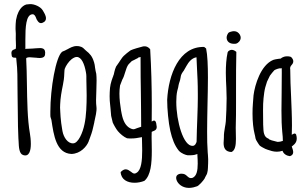

<svg xmlns="http://www.w3.org/2000/svg" viewBox="-20 -733 1479 927"><path d="M193.4 -627.4C212.4 -641.6 195.3 -667.5 187.5 -681.2L188 -680.7L185.1 -684.6C176.8 -699.2 145.5 -715.3 122.6 -712.9L106.9 -711.4C83 -704.1 69.3 -679.2 62.5 -658.2C57.1 -639.2 56.2 -631.3 55.7 -618.2C55.7 -614.3 55.7 -610.4 55.2 -604.5C54.7 -597.2 55.2 -588.9 55.7 -581.1C56.2 -573.7 56.6 -566.4 56.2 -560.5C55.7 -551.8 56.2 -538.6 56.6 -529.3C56.6 -523.4 57.1 -518.1 57.1 -512.7C57.1 -505.4 56.6 -500 55.7 -496.1C56.2 -498 54.7 -497.1 53.2 -496.1H53.7C44.4 -493.2 34.2 -490.2 35.2 -475.1L36.1 -467.8C36.1 -449.2 55.2 -456.5 58.1 -453.6L59.1 -443.8C59.1 -441.9 59.6 -439.5 59.6 -438C64.5 -400.9 64.5 -348.1 64.5 -307.1C64.5 -293.5 64.5 -276.9 64.9 -267.1L65.9 -194.8C66.4 -146.5 66.9 -93.8 68.8 -65.9C69.3 -61 69.8 -55.7 69.8 -50.8C70.8 -21.5 72.8 9.8 91.8 15.6C120.6 25.4 128.9 -4.9 128.9 -38.1C128.9 -57.1 126.5 -76.7 124.5 -87.9C112.3 -157.7 111.3 -244.6 109.9 -329.6C109.4 -371.6 108.4 -412.6 106.4 -450.7C106.4 -451.7 107.9 -454.1 110.4 -454.6C114.7 -456.1 118.7 -456.5 123.5 -456.5C129.9 -456.5 136.2 -455.6 143.1 -455.1L157.2 -454.1C157.7 -454.1 159.2 -453.6 159.7 -453.6C174.3 -452.1 194.3 -452.1 197.3 -467.8C202.6 -502.9 182.6 -502.4 155.8 -500C143.1 -499 126.5 -497.6 113.8 -497.6C107.9 -497.6 104 -497.1 102.5 -496.1V-542C102.5 -600.6 105 -662.6 136.7 -664.1C146.5 -664.6 150.9 -654.8 154.8 -645L156.2 -640.6C163.6 -628.4 171.9 -612.3 193.4 -627.4Z M279.8 -482.9C249.5 -458.5 223.1 -307.1 223.1 -194.3V-177.2C223.1 -170.9 223.6 -167 225.6 -162.1C226.6 -159.2 228 -156.2 228.5 -152.3C239.3 -80.1 251.5 6.8 324.7 10.3C368.7 9.3 398.4 -25.9 407.7 -49.3L410.6 -58.1V-57.1C418 -77.6 425.3 -95.7 430.2 -120.1C431.6 -127.9 434.1 -135.3 435.5 -143.1L435.1 -142.6C440.9 -168.5 447.8 -196.8 445.8 -215.3C444.3 -225.6 443.8 -238.3 443.8 -249.5C443.8 -264.6 444.8 -283.7 445.3 -299.3C445.8 -314.5 446.3 -330.1 446.3 -343.8C446.3 -356 445.8 -367.2 444.8 -376.5C442.4 -385.7 440.4 -396 439 -406.2C438 -416 436.5 -425.3 433.6 -434.6V-433.6C425.8 -460.9 413.1 -474.6 396 -487.8L390.1 -493.2C385.3 -498.5 379.4 -503.9 372.1 -506.8C364.7 -509.8 357.9 -510.7 350.6 -510.7C332.5 -510.7 318.4 -502 304.7 -494.6L305.2 -495.1C297.4 -490.7 288.6 -486.3 283.7 -484.9ZM292.5 -400.4C297.9 -416 312 -436 324.7 -446.3C334.5 -454.1 343.3 -458 350.6 -458C373 -458 387.7 -425.3 395 -383.3C397.5 -371.6 397 -359.9 397 -347.2C397 -340.3 397 -330.1 397.5 -322.8C397.9 -310.1 398.4 -293 398.4 -272.5C398.4 -228.5 396.5 -172.9 388.2 -134.8C379.4 -90.3 357.4 -42.5 334.5 -41C307.1 -38.6 287.1 -70.3 281.7 -99.6L279.8 -110.8C276.9 -127.4 273.9 -148.9 272.5 -168.5L271 -193.4C270.5 -200.7 270 -206.5 270 -213.4C270 -217.8 270.5 -223.1 270.5 -229C271.5 -259.3 277.3 -292 283.7 -322.8C285.6 -331.5 286.6 -340.3 288.1 -348.6V-348.1C289.6 -357.9 290 -370.1 290.5 -380.4C291 -389.6 291.5 -397.9 292.5 -400.9Z M735.4 -129.9C732.9 -155.3 722.7 -153.3 712.4 -146C712.9 -171.4 712.9 -196.3 712.9 -221.2C712.9 -314.5 710.4 -404.3 705.1 -495.1C698.2 -504.4 687 -511.7 670.4 -508.8C658.7 -506.3 617.7 -494.1 612.3 -490.7L613.3 -491.7C609.4 -489.3 576.7 -466.3 567.9 -451.7L557.1 -436V-435.5L540.5 -411.6C536.6 -403.3 534.2 -394.5 532.2 -386.2L529.3 -373C528.3 -371.1 528.8 -373.5 525.4 -361.8V-362.8C515.1 -334.5 510.7 -318.8 509.8 -287.6C509.3 -280.8 509.3 -273.4 509.3 -268.1C509.3 -252 510.3 -240.7 511.2 -232.9C512.2 -224.6 513.2 -216.3 513.7 -208L516.6 -173.8C516.6 -173.3 522.5 -147.5 524.4 -141.1C526.4 -136.2 532.7 -125 535.2 -120.6C540.5 -111.3 543.9 -106.4 549.3 -99.6C560.5 -86.4 577.6 -71.8 593.3 -65.4C599.6 -64.5 607.4 -64.5 613.8 -64.5C631.3 -64.5 643.6 -66.9 656.2 -69.3L665.5 -70.8C665 -64 665.5 -67.9 665.5 -59.6C665.5 -52.7 665.5 -42.5 666 -35.2C666 -25.4 666.5 -16.1 666.5 -6.3C666.5 41 662.6 87.4 639.6 101.1C635.3 104 632.3 105 628.9 105C622.6 105 616.7 99.6 610.8 95.2C604 90.3 596.2 84.5 586.9 84.5C580.1 84.5 572.3 87.9 562.5 97.7C564.5 134.8 596.2 149.4 629.4 149.4C646 149.4 662.6 146 677.2 140.1C708.5 113.3 712.9 55.2 712.9 -4.9C712.9 -18.1 712.4 -31.2 712.4 -44.4C711.9 -53.7 711.9 -63 711.9 -71.8C711.9 -80.6 711.9 -87.9 712.4 -96.2C712.4 -96.7 715.8 -98.1 718.8 -99.6L718.3 -99.1C729.5 -103.5 741.2 -107.9 734.9 -131.3ZM658.7 -449.2C658.7 -391.1 659.2 -331.5 660.2 -281.2C660.6 -230.5 661.6 -179.7 661.6 -121.1C669.9 -123.5 647 -116.2 641.6 -114.3C634.3 -111.3 628.9 -108.9 623.5 -108.9C620.1 -108.9 613.8 -110.8 607.4 -114.3C586.9 -125.5 574.2 -148.4 567.4 -184.1C566.9 -186.5 564.5 -198.7 564.5 -199.2C560.1 -225.6 556.6 -254.4 556.6 -280.8C556.6 -293.9 557.6 -307.1 559.6 -320.3C559.6 -321.3 569.3 -346.7 570.3 -348.1C576.7 -359.4 580.6 -371.1 584 -383.3C588.4 -398.4 593.8 -414.1 601.1 -422.9L616.2 -438L632.3 -445.8H631.8L645.5 -452.6C647.5 -457 651.4 -455.1 658.7 -458Z M965.8 -506.3C844.7 -509.8 793.5 -372.1 787.1 -251C787.1 -206.1 793.5 -140.1 802.2 -101.6C811.5 -61 823.2 -30.3 843.8 -4.9C856.4 8.3 877 15.6 885.7 16.6C898.4 17.1 911.6 16.6 921.9 14.2L922.4 13.7L933.1 10.7V17.6C934.1 31.2 934.6 44.4 934.6 57.1C934.6 90.3 929.7 117.7 908.7 126H909.7C896 129.4 890.6 123.5 884.8 118.2V118.7C880.9 114.7 877.4 111.3 872.6 108.9C864.7 105 847.2 103 836.4 111.8C815.4 128.9 852.1 195.3 927.7 167.5C939 167 962.9 137.2 967.3 129.9L970.7 122.6L975.1 114.3C983.9 101.6 983.9 80.6 984.4 65.4C984.4 61.5 984.9 58.1 984.9 55.7C985.8 44.4 984.9 27.3 983.9 14.6C983.4 10.7 982.9 6.8 982.9 3.4C980.5 -26.9 980 -61 980 -98.1C980 -138.2 981 -188 981.9 -231C982.9 -274.4 983.9 -318.4 983.9 -357.9C983.9 -416 981.9 -467.3 975.1 -499ZM865.2 -389.2C863.8 -387.2 863.3 -386.7 863.3 -386.7ZM880.4 -415C890.6 -433.1 905.3 -452.6 928.7 -456.5L931.2 -401.9C933.1 -363.3 935.1 -333.5 935.1 -278.8V-258.8C935.1 -239.7 934.1 -200.2 932.6 -160.6C931.2 -124.5 929.7 -84 929.2 -49.8L928.7 -46.4V-46.9C924.8 -37.6 921.4 -29.8 911.1 -28.8C865.2 -24.9 831.1 -148.4 831.1 -241.2C831.1 -260.7 832.5 -279.8 835.9 -294.4L840.3 -311C841.3 -318.4 842.8 -325.2 845.2 -334C845.2 -334 845.2 -333.5 845.7 -334.5C847.7 -340.3 851.6 -353 852.1 -359.4C853 -369.6 856.4 -376.5 863.3 -386.7C863.3 -386.2 866.7 -391.1 867.7 -392.6C868.2 -393.6 868.7 -395 870.6 -397.9C874.5 -405.3 878.9 -413.1 879.9 -414.1Z M1083 -574.7C1077.6 -567.4 1074.2 -559.1 1074.2 -551.3C1074.2 -533.7 1087.9 -518.1 1119.6 -522C1129.4 -524.4 1142.1 -536.6 1142.1 -550.8C1142.1 -560.1 1137.2 -570.8 1125.5 -578.6V-578.1C1112.3 -587.4 1087.4 -579.1 1083 -574.7ZM1079.1 -480.5C1072.3 -449.7 1070.3 -414.6 1070.3 -381.3C1070.3 -355 1071.8 -330.1 1072.8 -309.1C1073.7 -292.5 1074.2 -275.4 1074.2 -258.8C1074.2 -221.2 1072.3 -183.6 1070.3 -147.5C1069.8 -139.2 1067.9 -128.4 1065.9 -117.7C1063.5 -102.5 1060.5 -87.4 1061 -69.8C1061 -67.4 1061 -63.5 1060.5 -59.1C1060.1 -54.7 1059.6 -48.8 1059.6 -43C1059.6 -21 1065.9 -0.5 1097.2 1C1115.2 -5.9 1119.1 -31.7 1119.1 -61.5C1119.1 -69.8 1118.7 -78.6 1118.7 -86.4C1118.2 -92.8 1118.2 -109.4 1118.2 -115.7C1119.6 -157.2 1119.6 -199.7 1119.6 -241.7V-304.7C1119.6 -363.8 1119.6 -426.3 1121.1 -482.4C1107.4 -494.1 1094.7 -495.6 1082.5 -485.8Z M1381.3 -459.5C1356.9 -464.8 1341.3 -456.1 1335.4 -450.2C1335.4 -450.2 1328.6 -449.2 1322.8 -448.7C1314 -447.3 1304.2 -445.8 1299.3 -443.8C1238.8 -418.9 1210.4 -323.2 1204.1 -272.9L1201.2 -235.4C1199.7 -218.8 1199.2 -200.7 1199.2 -184.6C1199.2 -145.5 1203.1 -110.4 1209 -87.4L1211.9 -75.2C1213.4 -69.3 1212.4 -66.4 1216.8 -56.6C1217.8 -54.2 1231.4 -32.2 1234.4 -29.8C1238.3 -25.9 1257.8 -15.6 1261.2 -14.2L1271.5 -10.3C1286.1 -5.4 1299.3 -0.5 1316.9 -0.5C1325.2 -0.5 1334.5 -2 1344.2 -4.9C1348.6 10.7 1365.2 19.5 1379.9 21C1402.3 13.7 1395.5 -5.9 1390.6 -20V-19.5C1389.6 -21.5 1389.2 -24.4 1388.7 -25.9L1392.6 -28.8C1404.3 -38.1 1419.4 -51.3 1409.7 -83.5C1404.8 -91.8 1397 -87.9 1388.7 -82C1389.2 -96.2 1389.6 -111.8 1389.6 -126.5C1389.6 -174.3 1387.2 -222.2 1385.3 -269.5C1383.3 -312.5 1381.3 -355 1381.3 -397C1378.9 -407.7 1383.3 -413.6 1387.7 -418.9C1392.6 -424.3 1396 -429.7 1396 -437C1396 -443.4 1393.1 -449.7 1386.2 -457ZM1339.8 -141.6C1340.3 -126 1341.8 -109.4 1342.8 -95.7C1344.2 -80.1 1346.2 -64.9 1345.7 -52.7C1335.9 -49.3 1328.1 -47.9 1320.3 -47.9L1292 -55.2C1286.6 -57.6 1279.3 -60.5 1278.8 -60.5C1278.8 -60.5 1277.8 -63 1276.4 -63.5C1266.1 -67.4 1258.8 -73.7 1254.9 -87.9C1250 -100.6 1250 -154.8 1250 -199.2C1250 -221.2 1250.5 -242.7 1252.4 -258.8C1254.4 -277.3 1256.8 -296.9 1260.7 -311L1268.6 -336.9L1269 -338.4L1283.2 -367.7C1288.1 -375.5 1300.8 -389.6 1304.7 -394C1310.5 -397.9 1329.1 -404.8 1335 -402.8L1339.8 -403.8H1340.3C1340.8 -386.2 1340.3 -376.5 1340.3 -358.9C1340.3 -334.5 1340.3 -310.1 1339.8 -285.6C1339.4 -256.8 1338.9 -227.5 1338.9 -198.2C1338.9 -179.7 1339.4 -160.6 1339.8 -142.1Z"/></svg>

Font: Amatic Mod Bold ONEptTWO
Style: Bold
Weight: 700
Designer: David Occhino Design
Foundry: David Occhino Design
Version: Version 1.2